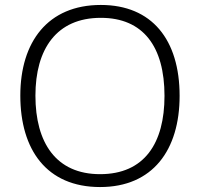

<svg xmlns="http://www.w3.org/2000/svg" viewBox="-20 -745 808 775"><path d="M705 -358C705 -585 593 -725 387 -725C173 -725 62 -576 62 -359C62 -141 168 10 384 10C597 10 705 -140 705 -358ZM123 -359C123 -547 208 -673 387 -673C558 -673 644 -557 644 -358C644 -167 563 -42 384 -42C206 -42 123 -169 123 -359Z"/></svg>

Font: Noto Sans Khmer UI Light
Style: Regular
Weight: 300
Designer: Danh Hong and the Monotype Design Team
Foundry: Monotype Imaging Inc.
Version: Version 2.002